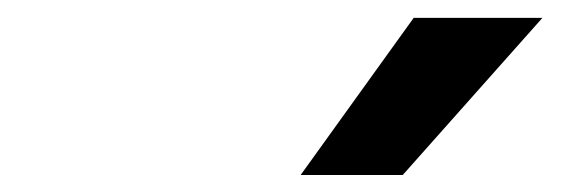

<svg xmlns="http://www.w3.org/2000/svg" viewBox="-20 -838 660 220"><path d="M441.5 -637.5H324.5L454 -817.5H601.5Z"/></svg>

Font: Monaspace Krypton
Style: Bold Italic
Weight: 700
Italic angle: -11°
Designer: Riley Cran & the Lettermatic Team
Foundry: Lettermatic
Version: Version 1.101 (Monaspace Krypton)